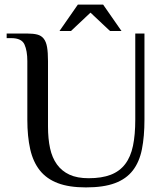

<svg xmlns="http://www.w3.org/2000/svg" viewBox="-20 -806 727 836"><path d="M99 -540Q99 -585 86.5 -612.5Q74 -640 29 -640H9V-660H99Q125 -660 142.5 -655.5Q160 -651 170.5 -637.5Q181 -624 185 -600.5Q189 -577 189 -540V-255Q189 -202 198 -160.5Q207 -119 228 -90Q249 -61 282.5 -45.5Q316 -30 366 -30Q423 -30 462 -45Q501 -60 525 -91.5Q549 -123 559 -171Q569 -219 569 -285V-660H609V-285Q609 -212 598 -156.5Q587 -101 558.5 -64Q530 -27 480.5 -8.5Q431 10 354 10Q281 10 232 -8.5Q183 -27 153.5 -64Q124 -101 111.5 -156.5Q99 -212 99 -285ZM374 -751 289 -671H239L319 -786H429L509 -671H459Z"/></svg>

Font: Philosopher
Style: Regular
Weight: 400
Designer: Jovanny Lemonad
Foundry: Jovanny Lemonad
Version: Version 1.000